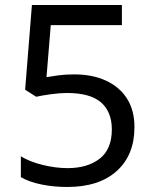

<svg xmlns="http://www.w3.org/2000/svg" viewBox="-20 -734 612 764"><path d="M275 -438Q348 -438 402 -413Q456 -388 485.5 -341.5Q515 -295 515 -228Q515 -117 444.5 -53.5Q374 10 248 10Q193 10 144.5 0Q96 -10 63 -29V-112Q99 -90 150.5 -77.5Q202 -65 249 -65Q328 -65 376.5 -102.5Q425 -140 425 -219Q425 -289 382 -326.5Q339 -364 246 -364Q218 -364 182 -359Q146 -354 124 -349L80 -377L107 -714H465V-634H182L165 -427Q182 -430 211 -434Q240 -438 275 -438Z"/></svg>

Font: Noto Sans Adlam Unjoined
Style: Regular
Weight: 400
Designer: Mark Jamra, Neil Patel
Foundry: JamraPatel LLC
Version: Version 3.001